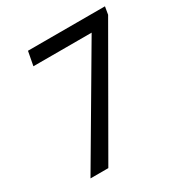

<svg xmlns="http://www.w3.org/2000/svg" viewBox="-169 -858 940 987"><g transform="rotate(-30 301.0 -364.5)"><path d="M464.8 -646H119.1L134.8 -729H591.8L584 -683.1L190.9 0H85Z"/></g></svg>

Font: Hack
Style: Italic
Weight: 400
Italic angle: -11°
Monospace: yes
Designer: Christopher Simpkins
Foundry: Christopher Simpkins
Version: Version 2.019; ttfautohint (v1.4.1) -l 4 -r 80 -G 350 -x 0 -